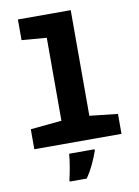

<svg xmlns="http://www.w3.org/2000/svg" viewBox="-104 -828 808 1117"><g transform="rotate(-10 300.0 -269.5)"><path d="M560 0V-118L394 -136V-760H82V-638L229 -626V-136L45 -118V0ZM316 221Q341 184 358.5 146.5Q376 109 390 70V61H240Q238 91 230 137.5Q222 184 215 211V221Z"/></g></svg>

Font: Noto Sans Mono UI ExtraBold
Style: Regular
Weight: 800
Designer: Monotype Design team
Foundry: Monotype Imaging Inc.
Version: 1.000